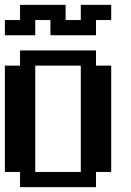

<svg xmlns="http://www.w3.org/2000/svg" viewBox="-20 -770 540 790"><path d="M0 -687.5H62.5V-750H250V-687.5H312.5V-750H437.5V-687.5H375V-625H187.5V-687.5H125V-625H0ZM0 -500H62.5V-562.5H375V-500H437.5V-62.5H375V0H62.5V-62.5H0ZM125 -500V-62.5H312.5V-500Z"/></svg>

Font: NeoDunggeunmo Code
Style: Regular
Weight: 400
Monospace: yes
Version: Version 1.600